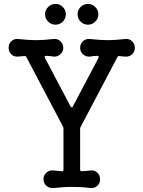

<svg xmlns="http://www.w3.org/2000/svg" viewBox="-20 -936 732 980"><path d="M263 -810Q242 -810 226 -825.5Q210 -841 210 -863Q210 -885 226 -900.5Q242 -916 263 -916Q285 -916 300.5 -900.5Q316 -885 316 -863Q316 -841 300.5 -825.5Q285 -810 263 -810ZM429 -810Q407 -810 391.5 -825.5Q376 -841 376 -863Q376 -885 391.5 -900.5Q407 -916 429 -916Q450 -916 466 -900.5Q482 -885 482 -863Q482 -841 466 -825.5Q450 -810 429 -810ZM620 -737Q640 -739 654 -725.5Q668 -712 668 -692Q668 -673 655.5 -660Q643 -647 624 -647Q615 -647 606.5 -648Q598 -649 589 -650H587Q582 -650 579 -644L392 -289Q389 -285 389 -278V-70Q389 -62 396 -62Q407 -62 419.5 -63.5Q432 -65 443 -66Q463 -68 477 -54.5Q491 -41 491 -21Q491 -1 477 12Q463 25 443 24Q412 20 390.5 19Q369 18 347 18Q323 18 301 19.5Q279 21 251 24Q231 25 216.5 12Q202 -1 202 -21Q202 -41 216.5 -54.5Q231 -68 251 -66Q261 -65 272.5 -64Q284 -63 295 -62H297Q304 -62 304 -70V-280Q304 -287 301 -291L115 -644Q112 -650 106 -650Q97 -650 87 -648.5Q77 -647 68 -647Q49 -647 36.5 -660Q24 -673 24 -692Q24 -712 38 -725.5Q52 -739 72 -737Q103 -734 124 -732.5Q145 -731 163 -731Q184 -731 205 -732.5Q226 -734 254 -737Q274 -739 288.5 -725.5Q303 -712 303 -692Q303 -672 288.5 -659Q274 -646 254 -647Q245 -649 235.5 -649.5Q226 -650 216 -651H214Q210 -651 208.5 -648Q207 -645 209 -641L340 -393Q342 -388 346 -388Q350 -388 352 -393L483 -641Q484 -643 484 -645Q484 -651 478 -651Q468 -651 458 -650Q448 -649 438 -647Q418 -646 403.5 -659Q389 -672 389 -692Q389 -712 403.5 -725.5Q418 -739 438 -737Q469 -734 490 -732.5Q511 -731 529 -731Q550 -731 571 -732.5Q592 -734 620 -737Z"/></svg>

Font: Kiwi Maru Medium
Style: Regular
Weight: 500
Designer: Hiroki-Chan
Version: Version 1.100